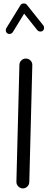

<svg xmlns="http://www.w3.org/2000/svg" viewBox="-20 -1034 272 1091"><path d="M109.4 36.6Q94.2 36.1 83.7 25.1Q73.2 14.2 73.2 -1L90.3 -665.5Q90.8 -680.7 101.8 -691.2Q112.8 -701.7 127.9 -701.2Q143.1 -700.7 153.6 -689.9Q164.1 -679.2 163.6 -664.1L146.5 0.5Q146 15.6 135.3 26.1Q124.5 36.6 109.4 36.6ZM22.5 -844.2Q15.1 -848.6 13.2 -857.4Q11.2 -866.2 15.6 -873.5L96.7 -1005.4Q102.1 -1014.2 114.5 -1014.2Q127 -1014.2 132.3 -1007.3L226.1 -889.6Q231.4 -882.8 230.5 -873.5Q229.5 -864.3 222.7 -858.9Q215.8 -853.5 206.5 -854.7Q197.3 -856 191.9 -862.8L117.2 -956.5L52.7 -851.1Q47.9 -843.8 39.1 -841.6Q30.3 -839.4 22.5 -844.2Z"/></svg>

Font: Mikhak Regular
Style: Regular
Weight: 400
Designer: Amin Abedi
Version: Version 3.3